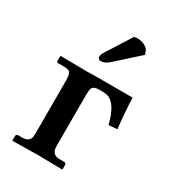

<svg xmlns="http://www.w3.org/2000/svg" viewBox="-167 -767 772 859"><g transform="rotate(30 218.5 -337.5)"><path d="M272 -673.8Q278.3 -675.8 288.1 -675.8Q325.7 -675.3 345.2 -651.9L355 -628.9L234.9 -521Q215.8 -505.4 196.8 -504.9Q186 -504.9 181.6 -515.6Q181.2 -518.1 181.2 -519Q181.6 -531.7 189 -543ZM106 -77.1V-354Q106 -391.1 91.8 -397.9Q82.5 -401.9 64.9 -401.9H35.2Q30.3 -403.3 28.8 -407.2V-434.1L32.2 -436L161.1 -434.1L216.8 -435.1H401.9Q404.8 -355.5 414.1 -278.8L370.1 -274.9Q346.2 -374 297.4 -388.2Q287.1 -390.6 276.9 -391.1H254.9Q224.6 -391.1 219.2 -374.5Q215.8 -363.8 215.8 -340.8V-77.1Q215.8 -37.6 248.5 -33.7Q253.9 -33.2 258.8 -33.2H282.2Q290 -31.2 291 -23.9V-1L289.1 1Q288.1 1 159.2 -1L34.2 1L32.2 -1V-23.9Q33.7 -32.2 40 -33.2H63Q101.1 -33.2 105.5 -64.5Q106 -70.8 106 -77.1Z"/></g></svg>

Font: Linux Libertine O
Style: Semibold
Weight: 700
Designer: Philipp H. Poll
Foundry: Philipp H. Poll
Version: Version 5.0.0